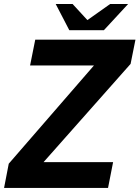

<svg xmlns="http://www.w3.org/2000/svg" viewBox="-41 -924 686 944"><path d="M299.8 -775.4H469.7L588.9 -904.3H500.5L388.7 -825.2L315.9 -904.3H232.9ZM-21 0H490.2L515.1 -127H173.3L601.1 -609.9L625 -729H132.3L106.9 -602.1H420.9L2 -119.1Z"/></svg>

Font: Hack
Style: Bold Oblique
Weight: 700
Italic angle: -12°
Monospace: yes
Designer: Christopher Simpkins
Foundry: Christopher Simpkins
Version: Version 2.010